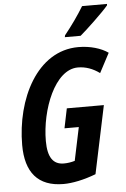

<svg xmlns="http://www.w3.org/2000/svg" viewBox="-62 -988 686 1043"><g transform="rotate(-5 281.0 -467.0)"><path d="M320 -794 318 -784H404C437 -811 532 -901 561 -936L562 -944H426C397 -896 361 -845 320 -794ZM242 10C290 10 354 -3 419 -28L497 -398H295L273 -291H351L313 -110C293 -104 273 -101 253 -101C195 -101 166 -142 166 -231C166 -401 248 -614 374 -614C416 -614 455 -600 492 -573L548 -679C510 -706 451 -724 386 -724C160 -724 36 -470 36 -220C36 -72 102 10 242 10Z"/></g></svg>

Font: Noto Sans ExtraCondensed
Style: Bold Italic
Weight: 700
Width: 2
Italic angle: -12°
Designer: Monotype Design Team
Foundry: Monotype Imaging Inc.
Version: Version 2.013